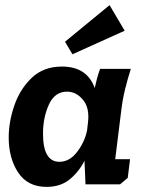

<svg xmlns="http://www.w3.org/2000/svg" viewBox="-20 -720 561 750"><path d="M467 -600 263 -508 234 -557 408 -700ZM491 -451Q478 -410 468.5 -371Q459 -332 454 -291L430 -98H488L479 -25L449 0H314L310 -92Q289 -50 253 -20Q217 10 162 10Q88 10 51 -46Q14 -102 14 -183Q14 -244 36 -308Q58 -372 104 -416Q150 -460 222 -460Q320 -460 350 -376Q354 -395 359 -413.5Q364 -432 371 -451ZM242 -362Q194 -362 171 -311.5Q148 -261 148 -198Q148 -88 212 -88Q252 -88 281.5 -127Q311 -166 320 -210L324 -244Q330 -300 303.5 -331Q277 -362 242 -362Z"/></svg>

Font: Zilla Slab
Style: Bold Italic
Weight: 700
Italic angle: -6°
Designer: Typotheque.com
Foundry: Typotheque type foundry
Version: Version 1.1; 2017; ttfautohint (v1.6)